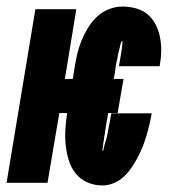

<svg xmlns="http://www.w3.org/2000/svg" viewBox="-29 -558 549 586"><path d="M284 8Q259 8 237.5 -1.5Q216 -11 202 -28.5Q188 -46 181 -68.5Q174 -91 171.5 -115Q169 -139 170.5 -163.5Q172 -188 176 -213H152L116 0H-9L79 -530H204L169 -317H193L199 -353Q202 -374 207 -394.5Q212 -415 220 -434.5Q228 -454 239.5 -473Q251 -492 267 -507Q283 -522 303.5 -530Q324 -538 345 -538Q366 -538 386 -532.5Q406 -527 421 -514.5Q436 -502 445.5 -484Q455 -466 459 -446Q463 -426 463 -404.5Q463 -383 459 -362Q459 -361 459 -359Q459 -357 458 -356H334Q337 -375 340.5 -394Q344 -413 345 -432Q345 -432 345 -432Q345 -432 345 -433Q345 -433 345 -433Q345 -433 345 -433Q345 -433 345 -433Q345 -433 345 -433Q342 -432 341 -429Q340 -426 339 -424Q339 -423 338.5 -421.5Q338 -420 338 -419Q337 -416 336.5 -413Q336 -410 335 -407V-406Q333 -401 332 -395.5Q331 -390 330 -385V-383Q327 -372 325 -360.5Q323 -349 322 -338L318 -317H348L330 -213H301L300 -206Q298 -196 296.5 -186Q295 -176 293 -165Q293 -162 292 -158Q291 -154 291 -150Q290 -145 289 -139.5Q288 -134 288 -129Q287 -128 287 -127Q287 -126 287 -125Q287 -124 286.5 -122Q286 -120 286 -119V-118Q286 -117 286 -116Q286 -115 285 -114Q285 -114 285 -113.5Q285 -113 285 -112Q285 -112 285 -111.5Q285 -111 285 -110Q285 -110 285 -109Q285 -108 285 -107Q285 -107 284.5 -106.5Q284 -106 284 -105Q284 -104 284 -103.5Q284 -103 284 -103Q284 -102 284 -101.5Q284 -101 284 -101Q284 -101 284 -100.5Q284 -100 284 -100Q284 -99 284 -99Q284 -99 284 -99Q283 -98 283.5 -98Q284 -98 284 -97Q284 -97 284 -97Q284 -97 284 -97Q285 -97 286 -98.5Q287 -100 287 -102Q289 -114 293 -125.5Q297 -137 299 -149Q301 -161 303.5 -173Q306 -185 308 -197Q309 -201 309.5 -204.5Q310 -208 311 -212H434Q431 -195 427 -178Q423 -161 418 -144Q413 -127 406.5 -110.5Q400 -94 391.5 -78Q383 -62 372.5 -46.5Q362 -31 348.5 -18.5Q335 -6 318 1Q301 8 284 8Z"/></svg>

Font: Iosevka Curly XBdObl
Style: Regular
Weight: 800
Italic angle: -9°
Monospace: yes
Designer: Belleve Invis
Foundry: Belleve Invis
Version: Version 11.1.0; ttfautohint (v1.8.3)